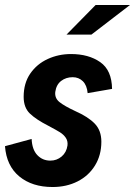

<svg xmlns="http://www.w3.org/2000/svg" viewBox="-37 -740 542 771"><path d="M-17 -153 90 -182Q92 -139 113 -117Q134 -95 165 -95Q191 -95 210.5 -111.5Q230 -128 234 -156Q236 -174 227 -187Q218 -200 203.5 -209Q189 -218 157 -235Q108 -260 83 -284Q58 -308 58 -351Q58 -406 84.5 -444.5Q111 -483 154.5 -503Q198 -523 248 -523Q319 -523 365.5 -490.5Q412 -458 413 -383L315 -366Q312 -398 295.5 -414Q279 -430 255 -430Q228 -430 208.5 -415Q189 -400 185 -371Q182 -346 202 -330Q222 -314 265 -294Q317 -271 343.5 -243.5Q370 -216 370 -171Q370 -117 344.5 -75.5Q319 -34 274.5 -11.5Q230 11 174 11Q92 11 40.5 -31.5Q-11 -74 -17 -153ZM347 -720H485L330 -601H230Z"/></svg>

Font: Decalotype
Style: Bold Italic
Weight: 700
Italic angle: -12°
Designer: Alfredo Marco Pradil
Foundry: Alfredo Marco Pradil
Version: Version 1.0